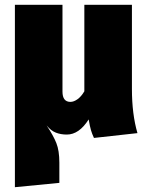

<svg xmlns="http://www.w3.org/2000/svg" viewBox="-20 -554 619 799"><path d="M371 20Q363 3 358.5 -12.5Q354 -28 349 -57Q309 6 258 6Q233 6 212.5 -2Q192 -10 174 -32Q202 10 214.5 41.5Q227 73 227 123V207L42 225V-534H240V-173Q240 -130 273 -130Q287 -130 302.5 -141Q318 -152 331 -174V-534H529V-184Q529 -79 552 0Z"/></svg>

Font: FiraGO Heavy
Style: Regular
Weight: 900
Designer: bBox Type
Foundry: bBox Type GmbH
Version: Version 1.001